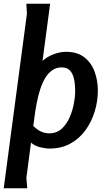

<svg xmlns="http://www.w3.org/2000/svg" viewBox="-22 -789 568 1034"><path d="M334 -510Q394 -510 432 -480.5Q470 -451 487.5 -403Q505 -355 505 -301Q505 -244 488 -188.5Q471 -133 438.5 -88Q406 -43 357.5 -16Q309 11 246 11Q222 11 192.5 3.5Q163 -4 145 -21L120 170L125 225H-2L123 -715L120 -769H248L207 -461Q232 -484 267 -497Q302 -510 334 -510ZM310 -426Q281 -426 259 -410.5Q237 -395 221 -368Q205 -341 194 -306.5Q183 -272 175.5 -233Q168 -194 163 -154Q162 -144 160.5 -133Q159 -122 157 -111Q178 -90 199 -80.5Q220 -71 243 -71Q283 -71 310 -95.5Q337 -120 353 -157Q369 -194 376 -232Q383 -270 383 -297Q383 -333 377 -362Q371 -391 355.5 -408.5Q340 -426 310 -426Z"/></svg>

Font: Rosario
Style: Italic
Weight: 400
Italic angle: -8.05°
Designer: Hector Gatti
Foundry: Omnibus Type
Version: Version 1.201